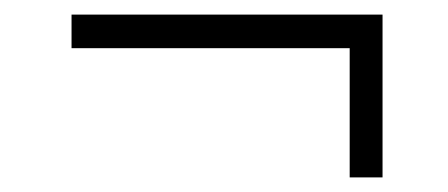

<svg xmlns="http://www.w3.org/2000/svg" viewBox="-20 -374 614 263"><path d="M504 -354V-131H459V-308H78V-354Z"/></svg>

Font: Raleway-v4020 Light
Style: Regular
Weight: 300
Designer: Matt McInerney, Pablo Impallari, Rodrigo Fuenzalida
Foundry: Matt McInerney, Pablo Impallari, Rodrigo Fuenzalida
Version: Version 4.020;PS 004.020;hotconv 1.0.88;makeotf.lib2.5.64775